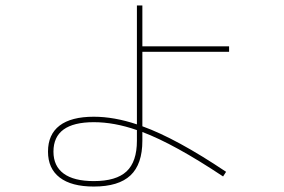

<svg xmlns="http://www.w3.org/2000/svg" viewBox="-20 -652 1040 704"><path d="M156 -96Q156 -159 198.5 -191.5Q241 -224 324 -224Q398 -224 482 -196V-632H502V-482H820V-462H502V-189Q627 -144 809 -22L798 -5Q619 -124 502 -168V-136Q502 -50 458.5 -9Q415 32 324 32Q242 32 199 -1Q156 -34 156 -96ZM324 12Q406 12 444 -23.5Q482 -59 482 -136V-175Q399 -204 324 -204Q176 -204 176 -96Q176 -43 213.5 -15.5Q251 12 324 12Z"/></svg>

Font: Enso Thin
Style: Regular
Weight: 100
Designer: Coji Morishita
Foundry: UNDERFOREST DESIGN
Version: Version 1.000